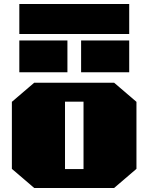

<svg xmlns="http://www.w3.org/2000/svg" viewBox="-20 -934 737 954"><path d="M76 -765V-914H622V-765ZM76 -575V-733H315V-575ZM383 -575V-733H622V-575ZM150 0 39 -95V-428L150 -523H547L658 -428V-95L547 0ZM303 -94H395V-429H303Z"/></svg>

Font: Tomorrow ExtraBold
Style: Regular
Weight: 800
Designer: Tony de Marco, Monica Rizzolli
Foundry: Just in Type
Version: Version 2.002